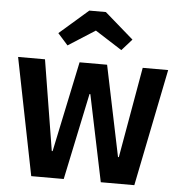

<svg xmlns="http://www.w3.org/2000/svg" viewBox="-56 -871 869 924"><g transform="rotate(5 378.5 -409.0)"><path d="M627 0H465L378 -418H374L286 0H129L16 -566H146L217 -129H221L313 -566H446L537 -128H541L618 -566H741ZM248 -642 199 -697 338 -818H418L557 -697L508 -642L378 -725Z"/></g></svg>

Font: Qnwhxotralxmqkhsjrfbfhwcoqn
Style: Regular
Weight: 500
Designer: Carrois Corporate & Edenspiekermann
Foundry: Carrois Corporate GbR & Edenspiekermann AG
Version: Version 2.001